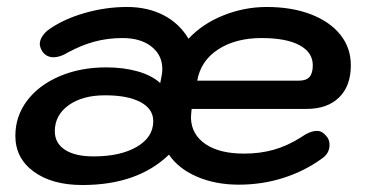

<svg xmlns="http://www.w3.org/2000/svg" viewBox="-20 -520 1054 550"><path d="M24 -131Q24 -187 57.5 -231.5Q91 -276 150.5 -301.5Q210 -327 284 -327Q334 -327 374.5 -315.5Q415 -304 439 -282L443 -303Q445 -313 445 -322Q445 -362 414 -386.5Q383 -411 331 -411Q289 -411 251.5 -401Q214 -391 175 -370Q153 -356 133 -356Q113 -356 101 -373Q94 -385 94 -394Q94 -405 101.5 -416.5Q109 -428 122 -437Q164 -466 223.5 -483Q283 -500 344 -500Q403 -500 448.5 -476.5Q494 -453 520 -409Q560 -452 620 -476Q680 -500 744 -500Q816 -500 870.5 -479Q925 -458 955 -420.5Q985 -383 985 -333Q985 -274 951.5 -241Q918 -208 858 -208H529Q527 -190 527 -181Q529 -134 569 -107Q609 -80 679 -80Q725 -80 764 -91Q803 -102 841 -126Q868 -145 888 -145Q903 -145 914 -131Q924 -121 924 -105Q924 -80 901 -65Q851 -29 790.5 -10Q730 9 664 9Q597 9 544 -14Q491 -37 464 -77Q374 10 216 10Q129 10 76.5 -28.5Q24 -67 24 -131ZM837 -289Q857 -289 866.5 -299.5Q876 -310 876 -333Q876 -370 838 -390.5Q800 -411 729 -411Q655 -411 605 -378.5Q555 -346 545 -289ZM419 -173Q419 -208 382.5 -227.5Q346 -247 281 -247Q216 -247 176.5 -218.5Q137 -190 137 -144Q137 -110 166 -91Q195 -72 248 -72Q325 -72 372 -99.5Q419 -127 419 -173Z"/></svg>

Font: Kodchasan SemiBold
Style: Italic
Weight: 600
Italic angle: -10°
Version: Version 1.000; ttfautohint (v1.6)